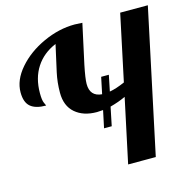

<svg xmlns="http://www.w3.org/2000/svg" viewBox="-109 -858 962 966"><g transform="rotate(-15 372.0 -375.0)"><path d="M744 -748 585 0H441L512 -333Q476 -316 431 -304L411 -207H371L390 -297Q368 -295 358 -295Q288 -295 245.5 -331.5Q203 -368 203 -437Q203 -491 214 -541L245 -680Q178 -652 141.5 -596Q105 -540 105 -461Q105 -424 112 -409.5Q119 -395 119 -393Q65 -393 38.5 -415.5Q12 -438 12 -490Q12 -554 64.5 -614.5Q117 -675 199 -712.5Q281 -750 363 -750Q377 -750 403 -748L358 -541Q344 -473 344 -445Q344 -380 406 -375L424 -461H464L447 -378Q482 -384 527 -404L600 -748Z"/></g></svg>

Font: Lobster
Style: Regular
Weight: 400
Designer: Impallari Type
Foundry: Impallari Type
Version: Version 2.100